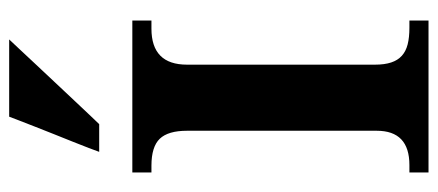

<svg xmlns="http://www.w3.org/2000/svg" viewBox="-293 -680 973 427"><g transform="rotate(-90 193.5 -466.5)"><path d="M69.3 -732.4Q71.8 -739.7 77.9 -755.6Q84 -771.5 92 -791.5Q100.1 -811.5 108.9 -833.7Q117.7 -856 125.5 -875.7Q133.3 -895.5 139.2 -910.9Q145 -926.3 147.5 -932.6H319.3Q313.5 -926.8 298.6 -910.6Q283.7 -894.5 264.2 -873.8Q244.6 -853 222.9 -829.8Q201.2 -806.6 182.1 -786.4Q163.1 -766.1 148.9 -751.2Q134.8 -736.3 130.9 -732.4ZM23.4 -616.2V-658.7H361.3V-616.2H343.3Q263.2 -616.2 263.2 -537.1V-119.1Q263.2 -97.7 268.1 -83Q272.9 -68.4 283 -59.3Q293 -50.3 308.3 -46.4Q323.7 -42.5 345.2 -42.5H361.3V0H23.4V-42.5H40Q116.2 -42.5 116.2 -115.2V-537.1Q116.2 -579.1 98.4 -597.7Q80.6 -616.2 38.6 -616.2Z"/></g></svg>

Font: XB Niloofar
Style: Bold
Weight: 700
Designer: Behnam
Foundry: Irmug
Version: Version 7.201 2008